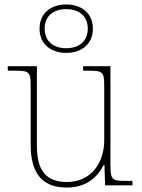

<svg xmlns="http://www.w3.org/2000/svg" viewBox="-20 -834 637 864"><path d="M278 -596C345 -596 398 -634 398 -705C398 -776 345 -814 278 -814C211 -814 158 -776 158 -705C158 -634 211 -596 278 -596ZM278 -617C222 -617 181 -647 181 -705C181 -763 222 -793 278 -793C334 -793 375 -763 375 -705C375 -647 334 -617 278 -617ZM281 10C370 10 420 -39 446 -91H450L453 0H576V-20H544C484 -20 477 -25 477 -94V-536H354V-516H372C445 -516 449 -512 449 -442V-202C449 -104 392 -15 281 -15C172 -15 146 -86 146 -181V-536H15V-516H41C114 -516 118 -512 118 -442V-184C118 -52 171 10 281 10Z"/></svg>

Font: Noto Serif Georgian Thin
Style: Regular
Weight: 100
Designer: Monotype Design Team, Akaki Razmadze
Foundry: Google LLC
Version: Version 2.003